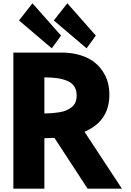

<svg xmlns="http://www.w3.org/2000/svg" viewBox="-20 -1144 793 1164"><path d="M95.2 -1020 176.8 -1124 350.1 -928.2 293.9 -851.1ZM306.2 -1020 388.2 -1124 561 -928.2 504.9 -851.1ZM61 0V-825.2H362.8Q420.9 -823.7 468.3 -809.1Q515.6 -794.4 547.6 -770.3Q579.6 -746.1 601.6 -713.6Q623.5 -681.2 633.3 -645.5Q643.1 -609.9 643.1 -570.8Q643.1 -409.2 492.2 -345.2L719.2 0H511.2L310.1 -308.1Q264.2 -306.2 249 -306.2V0ZM249 -456.1Q275.9 -456.5 295.9 -458Q315.9 -459.5 340.3 -463.4Q364.7 -467.3 381.8 -474.9Q398.9 -482.4 414.1 -493.9Q429.2 -505.4 437 -523.4Q444.8 -541.5 444.8 -564.9Q444.8 -597.7 430.2 -620.1Q415.5 -642.6 387.2 -654.1Q358.9 -665.5 326.2 -670.2Q293.5 -674.8 249 -674.8Z"/></svg>

Font: Hussar Preview
Style: Bold
Weight: 700
Foundry: Cannot Into Space Fonts, PlusOne Fonts
Version: Version 2.29RC2 "Millennial"